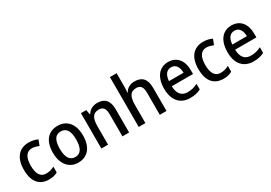

<svg xmlns="http://www.w3.org/2000/svg" viewBox="23 -1641 3577 2533"><g transform="rotate(-30 1811.5 -375.0)"><path d="M275 10C328 10 371 -1 406 -22V-110C369 -90 328 -77 280 -77C197 -77 154 -142 154 -268C154 -396 197 -462 282 -462C316 -462 353 -450 385 -437L416 -519C382 -537 333 -549 281 -549C140 -549 48 -456 48 -267C48 -78 136 10 275 10Z M951 -271C951 -450 859 -549 723 -549C575 -549 492 -447 492 -271C492 -97 582 10 720 10C868 10 951 -98 951 -271ZM597 -270C597 -396 634 -464 721 -464C808 -464 846 -395 846 -271C846 -145 808 -74 722 -74C635 -74 597 -146 597 -270Z M1325 -549C1261 -549 1205 -521 1174 -467H1168L1155 -539H1074V0H1176V-273C1176 -400 1207 -463 1301 -463C1366 -463 1395 -421 1395 -338V0H1497V-355C1497 -489 1436 -549 1325 -549Z M1745 -558V-760H1643V0H1745V-272C1745 -397 1776 -462 1871 -462C1935 -462 1964 -422 1964 -338V0H2066V-355C2066 -487 2006 -549 1892 -549C1830 -549 1775 -521 1745 -467H1739C1743 -491 1745 -523 1745 -558Z M2405 -549C2270 -549 2185 -447 2185 -266C2185 -92 2275 10 2425 10C2492 10 2539 -1 2588 -26V-112C2537 -86 2492 -74 2434 -74C2341 -74 2292 -133 2289 -247H2613V-307C2613 -452 2537 -549 2405 -549ZM2406 -469C2478 -469 2512 -408 2513 -324H2291C2298 -419 2338 -469 2406 -469Z M2933 10C2986 10 3029 -1 3064 -22V-110C3027 -90 2986 -77 2938 -77C2855 -77 2812 -142 2812 -268C2812 -396 2855 -462 2940 -462C2974 -462 3011 -450 3043 -437L3074 -519C3040 -537 2991 -549 2939 -549C2798 -549 2706 -456 2706 -267C2706 -78 2794 10 2933 10Z M3370 -549C3235 -549 3150 -447 3150 -266C3150 -92 3240 10 3390 10C3457 10 3504 -1 3553 -26V-112C3502 -86 3457 -74 3399 -74C3306 -74 3257 -133 3254 -247H3578V-307C3578 -452 3502 -549 3370 -549ZM3371 -469C3443 -469 3477 -408 3478 -324H3256C3263 -419 3303 -469 3371 -469Z"/></g></svg>

Font: Noto Sans Lao Looped SemiCondensed Medium
Style: Regular
Weight: 500
Width: 4
Designer: Mark Frömberg, Ben Mitchell
Foundry: The Fontpad Ltd
Version: Version 1.002